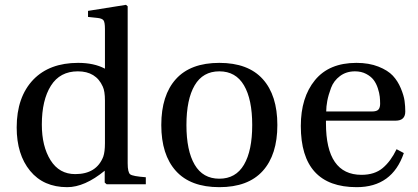

<svg xmlns="http://www.w3.org/2000/svg" viewBox="-20 -762 1729 794"><path d="M153 -247Q153 -157 189 -99.5Q225 -42 291 -42Q379 -42 407 -114Q414 -134 414 -170V-346Q414 -385 405 -404Q377 -467 302 -467Q228 -467 190.5 -407.5Q153 -348 153 -247ZM49 -235Q49 -361 118 -433Q185 -502 303 -502Q369 -502 414 -478V-642Q414 -670 408 -678Q402 -686 382 -688L344 -692V-717L501 -742L508 -736V-87Q508 -49 518.5 -41Q529 -33 583 -29V0H421L413 -7V-56Q330 12 258 12Q160 12 104.5 -55.5Q49 -123 49 -235Z M785 -409Q751 -351 751 -245Q751 -139 785 -81Q819 -23 887 -23Q955 -23 989 -81Q1023 -139 1023 -245Q1023 -351 989 -409Q955 -467 887 -467Q819 -467 785 -409ZM707.5 -55Q647 -122 647 -245Q647 -368 707.5 -435Q768 -502 887 -502Q1006 -502 1066.5 -435Q1127 -368 1127 -245Q1127 -122 1066.5 -55Q1006 12 887 12Q768 12 707.5 -55Z M1329 -301H1518Q1538 -301 1545 -309Q1552 -317 1552 -333Q1552 -347 1550.5 -362Q1549 -377 1542.5 -397Q1536 -417 1525 -431.5Q1514 -446 1494 -456.5Q1474 -467 1448 -467Q1412 -467 1386 -447.5Q1360 -428 1349 -398.5Q1338 -369 1333.5 -345Q1329 -321 1329 -301ZM1224 -241Q1224 -359 1282.5 -430.5Q1341 -502 1454 -502Q1506 -502 1545 -486.5Q1584 -471 1604.5 -449Q1625 -427 1637.5 -397Q1650 -367 1653 -345Q1656 -323 1656 -301Q1656 -263 1616 -263H1328V-252Q1328 -39 1475 -39Q1529 -39 1562.5 -67Q1596 -95 1620 -145L1650 -129Q1602 12 1455 12Q1224 12 1224 -241Z"/></svg>

Font: Heuristica
Style: Regular
Weight: 400
Version: Version 1.0.1 ; ttfautohint (v1.4.1)